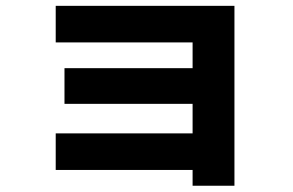

<svg xmlns="http://www.w3.org/2000/svg" viewBox="-20 -584 978 641"><path d="M623 -16.6H166V-138.7H623V-237.3H195.3V-356.4H623V-442.4H166V-564.5H762.7V36.1H623Z"/></svg>

Font: Pretendard JP ExtraBold
Style: Regular
Weight: 800
Designer: Base glyphs from Inter by Rasmus Andersson; Hangeul glyphs from Noto Sans CJK(Source Han Sans) by Jang Soo-young and Kan
Foundry: Kil Hyung-jin
Version: Version 1.309